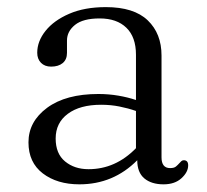

<svg xmlns="http://www.w3.org/2000/svg" viewBox="-20 -494 566 526"><path d="M58 -104Q58 -161 109.2 -198.8Q160.5 -236.5 249.5 -236.5Q277.5 -236.5 304 -232Q330.5 -227.5 352.5 -220V-344Q352.5 -392.5 326.2 -418Q300 -443.5 253 -443.5Q207.5 -443.5 185.5 -425.8Q163.5 -408 163.5 -383V-349Q163.5 -331 151.8 -321.2Q140 -311.5 120 -311.5Q102.5 -311.5 92.2 -322Q82 -332.5 82 -349.5Q82 -381 104.8 -409.5Q127.5 -438 169.5 -456.2Q211.5 -474.5 270 -474.5Q347 -474.5 384.8 -438.2Q422.5 -402 422.5 -342V-63Q422.5 -33.5 446 -33.5Q457 -33.5 462 -37.8Q467 -42 471 -46.5Q474 -50 476.8 -52.5Q479.5 -55 483.5 -55Q495.5 -55 495.5 -41Q495.5 -22.5 477.2 -5.8Q459 11 428 11Q395 11 375.5 -5.2Q356 -21.5 356 -55Q290.5 11 197.5 11Q136.5 11 97.2 -19Q58 -49 58 -104ZM132.5 -114.5Q132.5 -73 158.2 -51.8Q184 -30.5 222.5 -30.5Q296.5 -30.5 352.5 -88V-190Q331 -197.5 307.2 -202.2Q283.5 -207 257 -207Q199 -207 165.8 -182.2Q132.5 -157.5 132.5 -114.5Z"/></svg>

Font: Fraunces 9pt S050 Light
Style: Regular
Weight: 300
Version: Version 1.000; ttfautohint (v1.8.3)